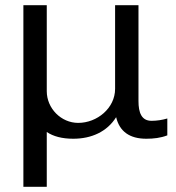

<svg xmlns="http://www.w3.org/2000/svg" viewBox="-20 -521 677 739"><path d="M160 -13C185 4 219 13 262 13C332 13 392 -14 427 -70C440 -15 479 13 543 13C571 13 598 10 624 0V-65C604 -59 583 -56 563 -56C525 -56 513 -87 513 -132V-501H423V-179C423 -105 354 -48 281 -48C215 -48 160 -104 160 -170V-501H70V198H160Z"/></svg>

Font: Perun
Style: Regular
Weight: 400
Foundry: Copyright (c) Stefan Peev, Context Ltd, 2016
Version: Version 1.089